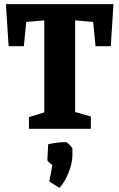

<svg xmlns="http://www.w3.org/2000/svg" viewBox="-20 -628 582 936"><path d="M121.1 0V-57.1L195.8 -80.1V-528.8L107.9 -521L96.2 -402.8H22L8.8 -607.9H533.2L520 -402.8H445.8L434.1 -521L346.2 -528.8V-82L422.9 -60.1V0ZM270 288.1 220.2 256.8Q230.5 209 234.9 176.8Q233.4 175.3 229.5 172.1Q225.6 168.9 222.7 166.5Q219.7 164.1 216.8 161.1Q213.9 158.2 212.2 155.8Q210.4 153.3 210.9 151.9L214.8 75.2Q258.3 64.9 301.8 64.9Q306.6 64.9 319.8 78.4Q333 91.8 333 98.1V128.9Q333 167 314 214.1Q294.9 261.2 270 288.1Z"/></svg>

Font: Grenze
Style: Bold
Weight: 700
Designer: Renata Polastri
Foundry: Omnibus-Type
Version: Version 1.002;PS 001.002;hotconv 1.0.88;makeotf.lib2.5.64775